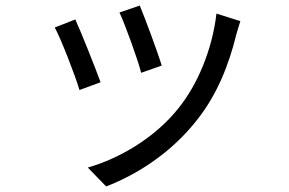

<svg xmlns="http://www.w3.org/2000/svg" viewBox="-20 -596 1040 691"><path d="M483 -576 410 -551C431 -506 477 -379 488 -334L562 -360C549 -404 500 -536 483 -576ZM759 -547C744 -419 692 -292 621 -205C539 -102 412 -26 296 7L362 75C474 32 596 -46 688 -163C760 -253 803 -360 830 -470C834 -483 838 -499 845 -520ZM251 -526 177 -497C197 -462 251 -324 266 -272L342 -300C323 -352 271 -483 251 -526Z"/></svg>

Font: Noto Sans Mono CJK SC Regular
Style: Regular
Weight: 400
Designer: Ryoko NISHIZUKA (kana & ideographs); Paul D. Hunt (Latin, Greek & Cyrillic); Wenlong ZHANG (bopomofo); Sandoll Communica
Foundry: Adobe Systems Incorporated
Version: Version 1.005;PS 1.005;hotconv 1.0.96;makeotf.lib2.5.65012